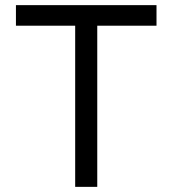

<svg xmlns="http://www.w3.org/2000/svg" viewBox="-20 -727 671 747"><path d="M42 -627H272.5V0H358.4V-627H588.9V-707H42Z"/></svg>

Font: Wanted Sans
Style: Regular
Weight: 400
Designer: Original Design by Kil Hyung-jin and Kang Hanbin, Wanted Lab, Inc; Hangeul from Source Han Sans by Jang Soo-young and Ka
Foundry: Wanted Lab, Inc.
Version: Version 1.001;Glyphs 3.2 (3227)